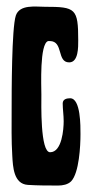

<svg xmlns="http://www.w3.org/2000/svg" viewBox="-20 -575 285 594"><path d="M16 -236C16 -188 15 -141 18 -93C20 -59 22 -6 66 -3C97 -1 129 -1 160 -1C174 -1 190 -4 200 -14C225 -40 229 -124 229 -160C229 -184 230 -271 197 -271C186 -271 174 -268 174 -255C174 -237 177 -219 177 -200C177 -176 172 -104 135 -104C104 -104 108 -256 108 -282C108 -308 102 -440 129 -448H134C177 -448 155 -382 194 -382C223 -382 222 -430 222 -450C222 -549 214 -554 119 -554C90 -554 41 -562 29 -527C16 -488 16 -288 16 -236Z"/></svg>

Font: DisSenso
Style: Regular
Weight: 400
Version: Version 1.150